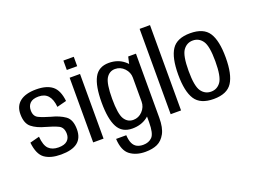

<svg xmlns="http://www.w3.org/2000/svg" viewBox="-142 -1107 2195 1660"><g transform="rotate(-20 956.0 -277.0)"><path d="M248.5 4Q350 4 400.5 -35Q451 -74 451 -155Q451 -244.5 401.5 -279.5Q352 -314.5 275.5 -333.5Q210 -352 170.8 -371Q131.5 -390 131.5 -444Q131.5 -485.5 156.5 -510Q181.5 -534.5 235 -534.5Q290.5 -534.5 321.2 -500Q352 -465.5 358.5 -394.5L446 -417Q435 -518.5 383.2 -559Q331.5 -599.5 236 -599.5Q139.5 -599.5 87.8 -559.8Q36 -520 36 -444Q36 -359 81.5 -322.5Q127 -286 204 -266Q272 -247.5 313.8 -227.2Q355.5 -207 355.5 -147.5Q355.5 -108.5 329.5 -85Q303.5 -61.5 249.5 -61.5Q191.5 -61.5 159.2 -93.2Q127 -125 120.5 -206.5L33 -183.5Q45 -73.5 99.2 -34.8Q153.5 4 248.5 4Z M544 0H639.5V-595H544ZM544 -753V-666.5H639.5V-753Z M942 231.5Q1008 231.5 1052.5 211Q1097 190.5 1125.5 138.8Q1154 87 1154 -5V-594.5H1082.5L1058 -486V2Q1058 105 1027.2 136.5Q996.5 168 944.5 168Q912.5 168 888.2 155.8Q864 143.5 850.5 115.5Q837 87.5 834 39.5H740.5Q746 148 801.8 189.8Q857.5 231.5 942 231.5ZM905.5 3.5Q986.5 3.5 1043.8 -39.5Q1101 -82.5 1101 -138.5L1058 -188Q1058 -139 1022.8 -101.5Q987.5 -64 938 -64Q885.5 -64 856.2 -111.2Q827 -158.5 827 -298Q827 -437.5 856.2 -484.8Q885.5 -532 938 -532Q987.5 -532 1022.8 -494.8Q1058 -457.5 1058 -409L1100 -455Q1100 -508.5 1043 -554.2Q986 -600 904.5 -600Q810.5 -600 770.5 -525Q730.5 -450 730.5 -298.5Q730.5 -147 770.8 -71.8Q811 3.5 905.5 3.5Z M1257 0H1352.5V-785H1257Z M1653.5 4Q1776.5 4 1824.2 -69.8Q1872 -143.5 1872 -298.5Q1872 -454 1824.2 -527.2Q1776.5 -600.5 1653.5 -600.5Q1531 -600.5 1483 -527.2Q1435 -454 1435 -298.5Q1435 -143.5 1483 -69.8Q1531 4 1653.5 4ZM1653.5 -63.5Q1598 -63.5 1564.2 -110.5Q1530.5 -157.5 1530.5 -298Q1530.5 -439 1564.2 -486.2Q1598 -533.5 1653.5 -533.5Q1709.5 -533.5 1743 -486.2Q1776.5 -439 1776.5 -298Q1776.5 -157.5 1743 -110.5Q1709.5 -63.5 1653.5 -63.5Z"/></g></svg>

Font: Anybody SemiCondensed
Style: Regular
Weight: 400
Width: 4
Version: Version 1.113;gftools[0.9.25]